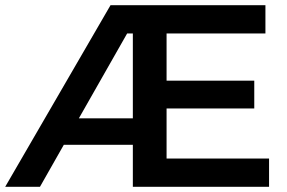

<svg xmlns="http://www.w3.org/2000/svg" viewBox="-25 -720 1108 740"><path d="M1012 -109V0H487V-162H221L129 0H-5L401 -700H998V-591H617V-409H955V-302H617V-109ZM487 -264V-591H465L279 -264Z"/></svg>

Font: APTA Sans SemiBold
Style: Bold
Weight: 600
Version: Version 7.200